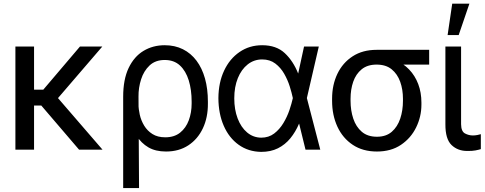

<svg xmlns="http://www.w3.org/2000/svg" viewBox="-20 -792 2564 1016"><path d="M160.2 -545.9V0H61.5V-545.9ZM521.5 -545.9 252.9 -233.4H127L111.3 -317.4H209L403.3 -545.9ZM398.4 0 195.3 -237.3 257.8 -306.6 522.5 0Z M631.8 203.1V-280.3Q631.8 -371.6 660.6 -432.1Q689.5 -492.7 739.3 -522.7Q789.1 -552.7 851.6 -552.7Q905.3 -552.7 947.8 -531.5Q990.2 -510.3 1019.8 -470.9Q1049.3 -431.6 1064.7 -376.7Q1080.1 -321.8 1080.1 -253.9V-244.1Q1080.6 -170.4 1053.5 -113Q1026.4 -55.7 976.6 -22.9Q926.8 9.8 858.4 9.8Q803.2 9.8 765.4 -12.2Q727.5 -34.2 701.9 -74.7Q676.3 -115.2 657.2 -170.9L712.9 -240.2Q712.9 -214.8 719.7 -184.6Q726.6 -154.3 742.9 -127.2Q759.3 -100.1 786.6 -82.8Q814 -65.4 854.5 -65.4Q902.3 -65.4 933.1 -90.1Q963.9 -114.7 979 -155.5Q994.1 -196.3 994.1 -244.1V-253.9Q994.1 -316.9 978.8 -366.7Q963.4 -416.5 932.1 -445.6Q900.9 -474.6 851.6 -474.6Q802.2 -474.6 771.5 -445.6Q740.7 -416.5 726.6 -372.1Q712.4 -327.6 712.9 -281.2L715.8 203.1Z M1362.3 11.7Q1293.9 10.7 1242.9 -25.9Q1191.9 -62.5 1164.1 -126.2Q1136.2 -189.9 1135.7 -272.5Q1136.2 -355 1165.8 -418Q1195.3 -481 1247.6 -516.8Q1299.8 -552.7 1367.2 -552.7Q1442.4 -552.7 1487.1 -510.7Q1531.7 -468.8 1557.6 -403.3H1590.8L1603.5 -274.4L1674.8 0H1596.7L1529.3 -274.4Q1523.9 -300.3 1513.2 -334.7Q1502.4 -369.1 1483.9 -401.6Q1465.3 -434.1 1436.8 -455.8Q1408.2 -477.5 1367.2 -477.5Q1324.2 -477.5 1290.8 -451.2Q1257.3 -424.8 1238.5 -378.4Q1219.7 -332 1219.7 -271.5Q1219.7 -212.4 1237.5 -165.3Q1255.4 -118.2 1287.6 -91.1Q1319.8 -64 1362.3 -63.5Q1401.9 -63.5 1430.7 -85.4Q1459.5 -107.4 1479.5 -140.6Q1499.5 -173.8 1511.5 -209.2Q1523.4 -244.6 1529.3 -271.5L1588.9 -545.9H1667L1603.5 -271.5L1590.8 -137.7H1562.5Q1543.9 -93.8 1516.4 -60.1Q1488.8 -26.4 1450.7 -7.3Q1412.6 11.7 1362.3 11.7Z M1737.3 -258.8V-269.5Q1737.3 -342.8 1765.4 -401.4Q1793.5 -460 1846.2 -494.1Q1898.9 -528.3 1972.7 -528.3Q1988.3 -526.9 2001.5 -517.6Q2014.6 -508.3 2030.5 -496.3Q2046.4 -484.4 2070.3 -474.6Q2113.8 -457 2145 -424.3Q2176.3 -391.6 2193.1 -347.2Q2210 -302.7 2210 -249V-238.3Q2210 -174.8 2182.1 -117.9Q2154.3 -61 2101.8 -25.6Q2049.3 9.8 1974.6 9.8Q1899.9 9.8 1846.7 -25.6Q1793.5 -61 1765.4 -121.8Q1737.3 -182.6 1737.3 -258.8ZM1835 -269.5V-258.8Q1835 -207.5 1849.4 -164.3Q1863.8 -121.1 1894.5 -94.7Q1925.3 -68.4 1974.6 -68.4Q2022.9 -68.4 2053.2 -94.7Q2083.5 -121.1 2097.9 -164.3Q2112.3 -207.5 2112.3 -258.8V-269.5Q2112.3 -318.4 2097.7 -359.4Q2083 -400.4 2052.5 -425.3Q2022 -450.2 1972.7 -450.2Q1924.3 -450.2 1893.8 -425.3Q1863.3 -400.4 1849.1 -359.4Q1835 -318.4 1835 -269.5ZM2251 -528.3V-450.2H1972.7V-528.3Z M2336.9 -545.9H2419.9V-134.8Q2420.4 -96.7 2440.4 -85.9Q2460.4 -75.2 2482.4 -75.2Q2493.7 -75.2 2506.3 -77.6Q2519 -80.1 2524.4 -82V-2.9Q2513.7 0.5 2496.3 3.9Q2479 7.3 2453.1 6.8Q2402.8 7.3 2369.6 -24.4Q2336.4 -56.2 2336.9 -134.8ZM2348.6 -606.4 2373 -772.5H2463.9L2407.2 -606.4Z"/></svg>

Font: Inter Tight
Style: Regular
Weight: 400
Designer: Rasmus Andersson
Foundry: rsms
Version: Version 3.002